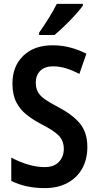

<svg xmlns="http://www.w3.org/2000/svg" viewBox="-20 -957 505 987"><path d="M429 -201Q429 -138 402.5 -90.5Q376 -43 326.5 -16.5Q277 10 210 10Q162 10 119 1Q76 -8 38 -27V-147Q78 -125 123 -111.5Q168 -98 209 -98Q258 -98 283 -125Q308 -152 308 -191Q308 -233 282.5 -259.5Q257 -286 192 -319Q150 -341 116.5 -367.5Q83 -394 63.5 -432Q44 -470 44 -528Q44 -617 100.5 -671Q157 -725 252 -724Q299 -724 342 -712.5Q385 -701 424 -681L388 -577Q352 -596 318.5 -606Q285 -616 253 -616Q210 -616 187 -593Q164 -570 164 -533Q164 -504 175 -484Q186 -464 211 -446.5Q236 -429 280 -406Q353 -368 391 -322Q429 -276 429 -201ZM406 -928Q392 -908 366.5 -880Q341 -852 312 -824Q283 -796 260 -777H181V-789Q207 -826 231 -864.5Q255 -903 272 -937H406Z"/></svg>

Font: Noto Sans Devanagari Condensed SemiBold
Style: Regular
Weight: 600
Width: 3
Designer: Jelle Bosma - Monotype Design Team
Foundry: Monotype Imaging Inc.
Version: Version 2.004; ttfautohint (v1.8.4.7-5d5b)